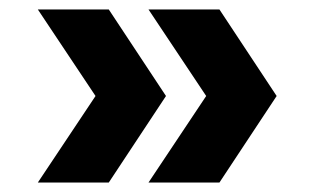

<svg xmlns="http://www.w3.org/2000/svg" viewBox="-20 -525 677 406"><path d="M294 -505H444L565 -322L444 -139H294L416 -322ZM60 -505H210L331 -322L210 -139H60L182 -322Z"/></svg>

Font: Khand Variable Light
Style: Regular
Weight: 300
Designer: Satya Rajpurohit
Foundry: Indian Type Foundry
Version: Version 3.000